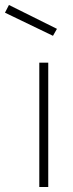

<svg xmlns="http://www.w3.org/2000/svg" viewBox="-80 -752 294 772"><path d="M114 0H78V-500H114ZM133 -608 -60 -701 -44 -732 149 -636Z"/></svg>

Font: Storia Sans Thin
Style: Regular
Weight: 100
Designer: Accademia di Belle Arti di Urbino and others
Foundry: Accademia di Belle Arti di Urbino and others.
Version: Version 60.001;May 25, 2020;FontCreator 12.0.0.2522 64-bit